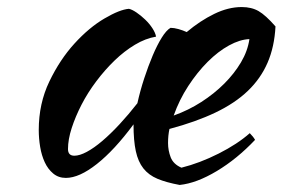

<svg xmlns="http://www.w3.org/2000/svg" viewBox="-20 -487 802 545"><path d="M464 -408Q474 -408 486.5 -404.5Q499 -401 510 -396Q548 -428 588 -447.5Q628 -467 666 -467Q694 -467 714 -455.5Q734 -444 762 -412Q759 -354 739.5 -309Q720 -264 683.5 -229Q647 -194 591.5 -167.5Q536 -141 461 -121Q459 -112 458 -102Q457 -92 457 -81Q457 -60 464.5 -40.5Q472 -21 495 -11Q547 -24 600.5 -51Q654 -78 689 -109Q699 -99 704 -90Q653 -36 595.5 -1.5Q538 33 490 38Q452 31 427 20.5Q402 10 387 -9Q372 -28 365.5 -58Q359 -88 359 -134Q305 -61 255 -21.5Q205 18 167 18Q146 18 131 5.5Q116 -7 107 -26.5Q98 -46 94 -70Q90 -94 90 -118Q90 -193 120 -255.5Q150 -318 191.5 -363.5Q233 -409 276.5 -434.5Q320 -460 346 -462Q355 -460 367.5 -451.5Q380 -443 392 -431.5Q404 -420 412.5 -407Q421 -394 423 -383Q393 -378 363 -360Q333 -342 305.5 -315.5Q278 -289 253.5 -256.5Q229 -224 211.5 -190Q194 -156 183.5 -123.5Q173 -91 173 -64Q173 -45 191 -45Q206 -45 226.5 -56Q247 -67 270.5 -87Q294 -107 319.5 -134.5Q345 -162 370 -194Q378 -230 389.5 -265Q401 -300 413.5 -329.5Q426 -359 439 -380Q452 -401 464 -408ZM688 -376Q661 -375 630 -358Q599 -341 569.5 -311.5Q540 -282 514.5 -243Q489 -204 473 -159Q515 -174 551.5 -197.5Q588 -221 616.5 -249.5Q645 -278 664 -310Q683 -342 688 -376Z"/></svg>

Font: Sweet Mavka Script
Style: Regular
Weight: 500
Designer: Pablo Impallari/Anastassiya Vishnevskaya
Foundry: Pablo Impallari/ Anastassiya Vishnevskaya
Version: Version 2.0/www.impallari.com/   behance.net/sweetcherry